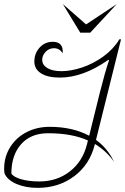

<svg xmlns="http://www.w3.org/2000/svg" viewBox="-26 -898 605 928"><path d="M525 -116Q489 -168 433 -202L432 -199Q408 -103 333 -46.5Q258 10 156 10Q98 10 54.5 -8.5Q11 -27 -4 -59Q-6 -73 -6 -82Q-6 -140 23 -186.5Q52 -233 102 -259Q152 -285 214 -285Q324 -285 405 -242L457 -452Q480 -544 501 -607L498 -609Q376 -523 263 -523Q205 -523 172.5 -543.5Q140 -564 140 -601Q140 -640 165.5 -668Q191 -696 229 -696Q281 -696 277 -641Q261 -665 235 -665Q211 -665 194.5 -647.5Q178 -630 178 -609Q178 -584 203 -569Q228 -554 271 -554Q317 -554 371 -572Q425 -590 473.5 -625Q522 -660 551 -708H559L438 -222Q495 -180 525 -116ZM399 -219Q322 -254 206 -254Q123 -254 76 -201Q29 -148 29 -59Q40 -42 77 -31.5Q114 -21 164 -21Q249 -21 311 -69Q373 -117 394 -199ZM410 -740H362L278 -878L390 -780L538 -878Z"/></svg>

Font: Srisakdi
Style: Regular
Weight: 400
Designer: Cadson Demak Co.,Ltd.
Foundry: Cadson Demak Co.,Ltd.
Version: Version 1.000